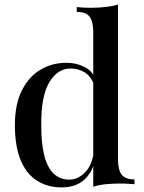

<svg xmlns="http://www.w3.org/2000/svg" viewBox="-20 -804 627 838"><path d="M495 -784V-109Q495 -64 510.5 -42.5Q526 -21 567 -21V0Q536 -3 505 -3Q471 -3 441.5 0Q412 3 387 11V-664Q387 -709 371.5 -730.5Q356 -752 315 -752V-773Q347 -770 377 -770Q410 -770 440 -773.5Q470 -777 495 -784ZM270 -530Q314 -530 350.5 -511Q387 -492 402 -447L390 -436Q376 -472 349 -488.5Q322 -505 288 -505Q231 -505 195 -444.5Q159 -384 160 -258Q160 -175 174 -122.5Q188 -70 215.5 -45Q243 -20 282 -20Q321 -20 352.5 -53Q384 -86 390 -148L399 -127Q389 -59 351 -22.5Q313 14 249 14Q188 14 141.5 -15.5Q95 -45 70 -105.5Q45 -166 45 -258Q45 -349 75.5 -409.5Q106 -470 157 -500Q208 -530 270 -530Z"/></svg>

Font: Playfair Display Medium
Style: Regular
Weight: 500
Designer: Claus Eggers Sørensen
Foundry: Claus Eggers Sørensen
Version: Version 1.203